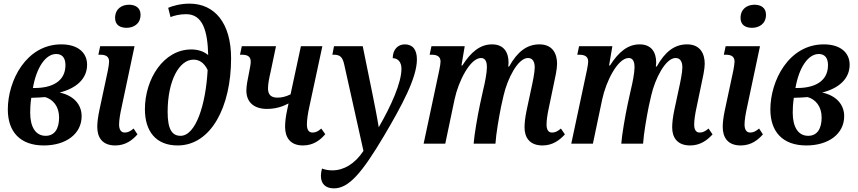

<svg xmlns="http://www.w3.org/2000/svg" viewBox="-20 -790 4721 1056"><path d="M221 10C342 10 429 -53 429 -151C429 -216 384 -265 308 -281C402 -305 459 -358 459 -434C459 -500 409 -546 317 -546C124 -546 23 -346 23 -188C23 -65 91 10 221 10ZM289 -493C320 -493 340 -474 340 -432C340 -341 264 -306 171 -306H161C180 -417 230 -493 289 -493ZM231 -43C177 -43 146 -90 146 -170C146 -192 147 -218 152 -252C182 -253 207 -254 228 -256C271 -244 305 -205 305 -144C305 -84 282 -43 231 -43Z M676 -637C714 -637 753 -658 753 -709C753 -748 724 -764 690 -764C649 -764 613 -741 613 -691C613 -653 640 -637 676 -637ZM614 10C671 10 709 -20 736 -51L715 -83C696 -67 682 -61 666 -61C645 -61 635 -78 635 -105C635 -130 641 -165 649 -201L720 -536H531L521 -489H532C561 -489 580 -480 580 -451C580 -441 577 -421 573 -401L527 -186C519 -148 515 -118 515 -92C515 -36 541 10 614 10Z M957 10C1141 10 1251 -203 1251 -469C1251 -663 1161 -770 1022 -770C973 -770 927 -757 905 -747L918 -696C937 -704 968 -712 1004 -712C1095 -712 1122 -620 1125 -487C1098 -510 1064 -518 1032 -518C880 -518 777 -356 777 -189C777 -71 835 10 957 10ZM973 -43C925 -43 902 -81 902 -175C902 -347 966 -462 1044 -462C1074 -462 1102 -447 1122 -405C1112 -215 1057 -43 973 -43Z M1448 -191C1495 -191 1533 -203 1567 -221L1560 -188C1551 -148 1548 -117 1548 -92C1548 -37 1574 10 1646 10C1703 10 1741 -19 1769 -52L1747 -83C1729 -67 1716 -61 1699 -61C1677 -61 1668 -78 1668 -105C1668 -131 1673 -165 1681 -201L1753 -536H1635L1578 -271C1551 -258 1529 -253 1506 -253C1472 -253 1454 -268 1454 -304C1454 -327 1460 -359 1468 -393L1498 -536H1310L1300 -489H1311C1340 -489 1359 -480 1359 -451C1359 -439 1356 -421 1350 -392C1342 -354 1335 -317 1335 -292C1335 -228 1377 -191 1448 -191Z M1817 246C1899 246 1972 159 2091 -41C2192 -212 2273 -363 2273 -463C2273 -517 2250 -546 2206 -546C2170 -546 2140 -519 2140 -470C2169 -470 2188 -448 2188 -412C2188 -335 2132 -209 2063 -90C2055 -142 2039 -221 2029 -271L1975 -536H1817L1808 -489H1817C1850 -489 1864 -476 1873 -436L1979 40C1932 111 1871 147 1808 147C1788 147 1769 144 1751 137C1747 151 1745 165 1745 177C1745 221 1770 246 1817 246Z M2964 10C3020 10 3059 -20 3087 -51L3065 -83C3046 -67 3033 -61 3016 -61C2995 -61 2986 -78 2986 -105C2986 -129 2991 -163 2999 -199L3024 -319C3033 -360 3044 -410 3044 -439C3044 -495 3019 -546 2947 -546C2878 -546 2826 -506 2780 -424H2775C2776 -431 2777 -439 2777 -446C2777 -500 2753 -546 2686 -546C2621 -546 2570 -504 2523 -430H2518L2536 -536H2353L2343 -489H2354C2383 -489 2403 -480 2403 -451C2403 -441 2400 -425 2396 -404L2310 0H2429L2480 -243C2501 -342 2565 -471 2626 -471C2653 -471 2658 -443 2658 -421C2658 -390 2647 -334 2638 -298L2620 -216C2606 -150 2589 -51 2585 0H2705C2708 -53 2725 -149 2736 -204L2750 -266C2771 -357 2828 -471 2884 -471C2912 -471 2921 -446 2921 -420C2921 -391 2910 -339 2901 -298L2877 -186C2868 -143 2865 -113 2865 -89C2865 -36 2891 10 2964 10Z M3776 10C3832 10 3871 -20 3899 -51L3877 -83C3858 -67 3845 -61 3828 -61C3807 -61 3798 -78 3798 -105C3798 -129 3803 -163 3811 -199L3836 -319C3845 -360 3856 -410 3856 -439C3856 -495 3831 -546 3759 -546C3690 -546 3638 -506 3592 -424H3587C3588 -431 3589 -439 3589 -446C3589 -500 3565 -546 3498 -546C3433 -546 3382 -504 3335 -430H3330L3348 -536H3165L3155 -489H3166C3195 -489 3215 -480 3215 -451C3215 -441 3212 -425 3208 -404L3122 0H3241L3292 -243C3313 -342 3377 -471 3438 -471C3465 -471 3470 -443 3470 -421C3470 -390 3459 -334 3450 -298L3432 -216C3418 -150 3401 -51 3397 0H3517C3520 -53 3537 -149 3548 -204L3562 -266C3583 -357 3640 -471 3696 -471C3724 -471 3733 -446 3733 -420C3733 -391 3722 -339 3713 -298L3689 -186C3680 -143 3677 -113 3677 -89C3677 -36 3703 10 3776 10Z M4116 -637C4154 -637 4193 -658 4193 -709C4193 -748 4164 -764 4130 -764C4089 -764 4053 -741 4053 -691C4053 -653 4080 -637 4116 -637ZM4054 10C4111 10 4149 -20 4176 -51L4155 -83C4136 -67 4122 -61 4106 -61C4085 -61 4075 -78 4075 -105C4075 -130 4081 -165 4089 -201L4160 -536H3971L3961 -489H3972C4001 -489 4020 -480 4020 -451C4020 -441 4017 -421 4013 -401L3967 -186C3959 -148 3955 -118 3955 -92C3955 -36 3981 10 4054 10Z M4415 10C4536 10 4623 -53 4623 -151C4623 -216 4578 -265 4502 -281C4596 -305 4653 -358 4653 -434C4653 -500 4603 -546 4511 -546C4318 -546 4217 -346 4217 -188C4217 -65 4285 10 4415 10ZM4483 -493C4514 -493 4534 -474 4534 -432C4534 -341 4458 -306 4365 -306H4355C4374 -417 4424 -493 4483 -493ZM4425 -43C4371 -43 4340 -90 4340 -170C4340 -192 4341 -218 4346 -252C4376 -253 4401 -254 4422 -256C4465 -244 4499 -205 4499 -144C4499 -84 4476 -43 4425 -43Z"/></svg>

Font: Noto Serif Condensed SemiBold
Style: Italic
Weight: 600
Width: 3
Italic angle: -12°
Designer: Monotype Design Team
Foundry: Monotype Imaging Inc.
Version: Version 2.014